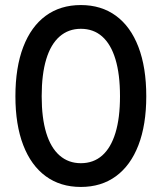

<svg xmlns="http://www.w3.org/2000/svg" viewBox="-20 -730 640 760"><path d="M300 10Q219 10 161 -32.5Q103 -75 72 -155.5Q41 -236 41 -349Q41 -463 72 -544Q103 -625 161 -667.5Q219 -710 300 -710Q381 -710 439 -667.5Q497 -625 528 -544Q559 -463 559 -349Q559 -236 528 -155.5Q497 -75 439 -32.5Q381 10 300 10ZM300 -84Q350 -84 384.5 -114.5Q419 -145 437 -204Q455 -263 455 -349Q455 -436 437 -495.5Q419 -555 384.5 -585.5Q350 -616 300 -616Q251 -616 216 -585.5Q181 -555 163 -495.5Q145 -436 145 -349Q145 -263 163 -204Q181 -145 216 -114.5Q251 -84 300 -84Z"/></svg>

Font: SUSE Thin Medium
Style: Regular
Weight: 500
Version: Version 1.000